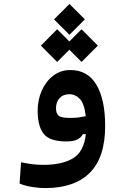

<svg xmlns="http://www.w3.org/2000/svg" viewBox="-20 -704 626 961"><path d="M208 237.3Q173.3 237.3 138.4 231.4Q103.5 225.6 78.1 214.8L85.4 108.4Q114.3 114.3 140.4 117.7Q166.5 121.1 199.2 121.1Q290 121.1 345 88.6Q399.9 56.2 409.7 -32.7H395Q385.7 -15.1 366.7 -5.6Q347.7 3.9 311 3.9Q228 3.9 198.2 -34.7Q168.5 -73.2 168.5 -149.9Q168.5 -204.1 189 -250.5Q209.5 -296.9 246.3 -325.2Q283.2 -353.5 332 -353.5Q418.5 -353.5 462.4 -280Q506.3 -206.5 506.3 -73.7Q506.3 84.5 429.4 160.9Q352.5 237.3 208 237.3ZM409.2 -122.6Q402.3 -184.6 379.9 -208.5Q357.4 -232.4 327.1 -232.4Q295.9 -232.4 278.1 -212.9Q260.3 -193.4 260.3 -162.1Q260.3 -135.3 273.9 -124.5Q287.6 -113.8 332.5 -113.8Q353.5 -113.8 371.3 -116Q389.2 -118.2 409.2 -122.6ZM388.2 -394 327.1 -455.1 266.1 -394 184.6 -475.6 266.1 -557.6 327.1 -496.6 388.2 -557.6 469.7 -475.6ZM327.6 -529.8 250.5 -606.9 327.6 -684.1 404.8 -606.9Z"/></svg>

Font: Cascadia Mono NF SemiBold
Style: Regular
Weight: 600
Monospace: yes
Designer: Aaron Bell
Foundry: Saja Typeworks
Version: Version 2404.023; ttfautohint (v1.8.4)